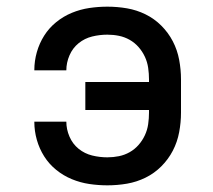

<svg xmlns="http://www.w3.org/2000/svg" viewBox="-20 -548 640 576"><path d="M302 8Q275 8 248 4Q221 0 195.5 -10.5Q170 -21 148.5 -38.5Q127 -56 112.5 -79Q98 -102 90.5 -128.5Q83 -155 83 -182Q83 -183 83 -183Q83 -183 83 -183H179Q179 -183 179 -183Q179 -183 179 -183Q179 -160 188.5 -138Q198 -116 216 -101.5Q234 -87 256.5 -81.5Q279 -76 302 -76Q320 -76 337 -79.5Q354 -83 369 -91.5Q384 -100 395.5 -113Q407 -126 414.5 -142Q422 -158 424.5 -175.5Q427 -193 427 -210V-218H236V-302H427V-310Q427 -327 424.5 -344.5Q422 -362 414.5 -378Q407 -394 395.5 -407Q384 -420 369 -428.5Q354 -437 337 -440.5Q320 -444 302 -444Q279 -444 256.5 -438.5Q234 -433 216 -418.5Q198 -404 188.5 -382Q179 -360 179 -337Q179 -337 179 -337Q179 -337 179 -337H83Q83 -337 83 -337Q83 -337 83 -338Q83 -365 90.5 -391.5Q98 -418 112.5 -441Q127 -464 148.5 -481.5Q170 -499 195.5 -509.5Q221 -520 248 -524Q275 -528 302 -528Q332 -528 361 -523Q390 -518 416.5 -505Q443 -492 464 -471Q485 -450 498.5 -424Q512 -398 517.5 -368.5Q523 -339 523 -310V-210Q523 -181 517.5 -151.5Q512 -122 498.5 -96Q485 -70 464 -49Q443 -28 416.5 -15Q390 -2 361 3Q332 8 302 8Z"/></svg>

Font: Zed Mono Medium Extended
Style: Regular
Weight: 500
Width: 7
Monospace: yes
Designer: Belleve Invis
Foundry: Belleve Invis
Version: Version 1.0.0; ttfautohint (v1.8.4)